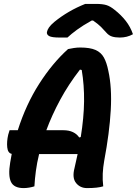

<svg xmlns="http://www.w3.org/2000/svg" viewBox="-20 -953 700 982"><path d="M156 0Q144 4 129 6.5Q114 9 101 9Q51 9 36 -23Q21 -55 32 -121Q36 -144 40 -166Q20 -170 17 -199.5Q14 -229 22 -264L29 -287H71Q113 -419 180.5 -524.5Q248 -630 328 -702Q342 -705 358 -707.5Q374 -710 390 -710Q440 -710 468.5 -697.5Q497 -685 511.5 -658.5Q526 -632 534 -591Q553 -506 546.5 -390Q540 -274 513 -131Q507 -97 505.5 -65Q504 -33 508 0Q480 9 425 9Q390 9 369 -17Q348 -43 361 -93Q370 -130 377 -165H180Q169 -120 163.5 -78.5Q158 -37 156 0ZM303 -287Q333 -287 353.5 -277Q374 -267 385 -250L393 -252Q409 -351 410 -434.5Q411 -518 398 -595L389 -597Q330 -521 287.5 -442Q245 -363 217 -287ZM416 -933H472Q504 -933 524 -927Q544 -921 567 -902Q599 -877 623 -846.5Q647 -816 660 -778Q630 -761 593 -761Q570 -761 553.5 -766Q537 -771 524 -786Q511 -801 496.5 -815.5Q482 -830 456 -848H449Q404 -823 374 -801Q344 -779 325 -761H285Q245 -761 231.5 -768.5Q218 -776 220 -789Q222 -800 230.5 -812.5Q239 -825 258 -841Q328 -898 416 -933Z"/></svg>

Font: Recursive Mn Csl St
Style: Bold Italic
Weight: 700
Italic angle: -15°
Monospace: yes
Version: Version 1.079;hotconv 1.0.112;makeotfexe 2.5.65598; ttfautoh